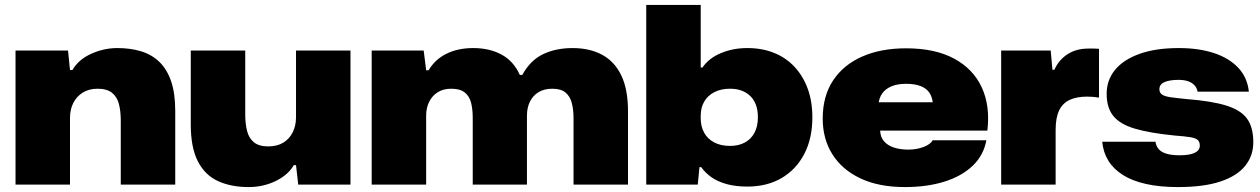

<svg xmlns="http://www.w3.org/2000/svg" viewBox="-20 -749 5114 779"><path d="M43 0V-544H256L264 -465H274Q298 -507 349.5 -530.5Q401 -554 456 -554Q509 -554 552 -541Q595 -528 626 -498.5Q657 -469 674 -420Q691 -371 691 -299V0H470V-260Q470 -298 462.5 -327Q455 -356 434.5 -372.5Q414 -389 376 -389Q341 -389 316 -373.5Q291 -358 277.5 -331.5Q264 -305 264 -271V0Z M989 10Q918 10 865 -14Q812 -38 783 -94Q754 -150 754 -244V-544H975V-284Q975 -247 982.5 -217.5Q990 -188 1010.5 -171.5Q1031 -155 1068 -155Q1104 -155 1129 -170Q1154 -185 1167.5 -212Q1181 -239 1181 -273V-544H1402V0H1190L1181 -79H1172Q1149 -39 1098.5 -14.5Q1048 10 989 10Z M1488 0V-544H1699L1709 -464H1719Q1745 -508 1791.5 -531Q1838 -554 1900 -554Q1966 -554 2015 -527.5Q2064 -501 2089 -445H2099Q2132 -505 2184 -529.5Q2236 -554 2303 -554Q2373 -554 2423.5 -526.5Q2474 -499 2501 -442.5Q2528 -386 2528 -297V0H2307V-269Q2307 -304 2300 -331Q2293 -358 2274.5 -373.5Q2256 -389 2221 -389Q2188 -389 2165 -375Q2142 -361 2130 -336.5Q2118 -312 2118 -280V0H1898V-271Q1898 -305 1891.5 -331.5Q1885 -358 1866 -373.5Q1847 -389 1811 -389Q1778 -389 1755.5 -374.5Q1733 -360 1721 -335.5Q1709 -311 1709 -280V0Z M3012 8Q2965 8 2928.5 -2Q2892 -12 2866.5 -30Q2841 -48 2825 -71H2818L2811 0H2602V-729H2823V-475H2830Q2856 -513 2905 -533.5Q2954 -554 3012 -554Q3072 -554 3120.5 -534.5Q3169 -515 3203.5 -478Q3238 -441 3257 -389.5Q3276 -338 3276 -273Q3276 -187 3243 -124Q3210 -61 3151 -26.5Q3092 8 3012 8ZM2942 -157Q2976 -157 3001.5 -170.5Q3027 -184 3041 -210Q3055 -236 3055 -273Q3055 -302 3047 -323.5Q3039 -345 3024 -359.5Q3009 -374 2988.5 -381.5Q2968 -389 2942 -389Q2905 -389 2878 -375Q2851 -361 2837 -336.5Q2823 -312 2823 -279V-268Q2823 -236 2837 -210.5Q2851 -185 2878 -171Q2905 -157 2942 -157Z M3652 10Q3546 10 3471.5 -25Q3397 -60 3357.5 -122.5Q3318 -185 3318 -268Q3318 -359 3360 -422.5Q3402 -486 3478 -519.5Q3554 -553 3656 -553Q3774 -553 3851.5 -511Q3929 -469 3963.5 -394Q3998 -319 3986 -219H3551Q3552 -193 3566.5 -176Q3581 -159 3606.5 -150.5Q3632 -142 3665 -142Q3700 -142 3728 -153Q3756 -164 3764 -180H3982Q3971 -119 3926.5 -76.5Q3882 -34 3811.5 -12Q3741 10 3652 10ZM3544 -324 3538 -334H3773L3765 -325Q3764 -352 3752 -371Q3740 -390 3716 -399.5Q3692 -409 3656 -409Q3622 -409 3597.5 -399Q3573 -389 3559.5 -370Q3546 -351 3544 -324Z M4042 0V-544H4243L4250 -466H4258Q4275 -505 4310.5 -528.5Q4346 -552 4397 -552Q4409 -552 4419 -552Q4429 -552 4439 -551V-353Q4427 -355 4414.5 -356Q4402 -357 4391 -357Q4349 -357 4320.5 -344Q4292 -331 4277.5 -301.5Q4263 -272 4263 -222V0Z M4759 10Q4686 10 4630 -2.5Q4574 -15 4536 -39Q4498 -63 4477 -97Q4456 -131 4452 -174H4668Q4671 -155 4682 -143Q4693 -131 4714 -125Q4735 -119 4766 -119Q4807 -119 4827.5 -129Q4848 -139 4848 -158Q4848 -174 4839 -181.5Q4830 -189 4808.5 -192.5Q4787 -196 4747 -199Q4645 -209 4584.5 -227Q4524 -245 4497 -278.5Q4470 -312 4470 -368Q4470 -424 4504 -465.5Q4538 -507 4603.5 -530.5Q4669 -554 4763 -554Q4843 -554 4904.5 -534Q4966 -514 5003.5 -474.5Q5041 -435 5047 -377H4839Q4836 -393 4826 -403.5Q4816 -414 4800 -419.5Q4784 -425 4762 -425Q4726 -425 4705 -416Q4684 -407 4684 -387Q4684 -373 4694.5 -365.5Q4705 -358 4729.5 -354.5Q4754 -351 4795 -347Q4897 -339 4956 -320.5Q5015 -302 5040 -267Q5065 -232 5065 -172Q5065 -117 5032 -76Q4999 -35 4931.5 -12.5Q4864 10 4759 10Z"/></svg>

Font: Mona Sans Expanded Black
Style: Regular
Weight: 900
Width: 7
Designer: Deni Anggara
Foundry: GitHub
Version: Version 2.000